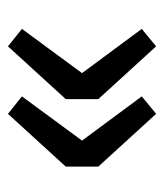

<svg xmlns="http://www.w3.org/2000/svg" viewBox="16 -500 422 495"><g transform="rotate(90 227.5 -252.0)"><path d="M99 -61 235 -210V-294L99 -443L54 -406L168 -252L54 -97ZM273 -61 409 -210V-294L273 -443L228 -406L342 -252L228 -97Z"/></g></svg>

Font: DAIFUKU Sans Semibold
Style: Regular
Weight: 600
Designer: Original font ‘Source Sans 3’ : Paul D. Hunt
Foundry: Daifuku
Version: Version 1.000